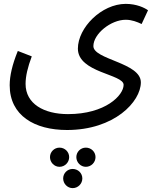

<svg xmlns="http://www.w3.org/2000/svg" viewBox="-20 -439 800 991"><path d="M30 1C30 158 159 232 326 232C570 232 707 86 707 -14C707 -116 462 -131 462 -201C462 -264 552 -337 629 -337C660 -337 688 -326 711 -315L744 -386C726 -399 685 -419 629 -419C504 -419 382 -296 382 -188C382 -63 618 -57 618 -1C618 53 524 150 331 150C207 150 112 97 112 -6C112 -46 123 -92 144 -148L72 -176C43 -105 30 -47 30 1ZM423 422C451 422 473 399 473 372C473 345 451 323 423 323C396 323 374 345 374 372C374 399 396 422 423 422ZM287 422C315 422 337 399 337 372C337 345 315 323 287 323C260 323 238 345 238 372C238 399 260 422 287 422ZM355 532C383 532 405 509 405 482C405 455 383 433 355 433C328 433 306 455 306 482C306 509 328 532 355 532Z"/></svg>

Font: Noto Sans Arabic
Style: Regular
Weight: 400
Designer: Monotype Design Team, Nadine Chahine, Nizar Qandah and Khaled Hosny
Foundry: Monotype Imaging Inc.
Version: Version 2.012